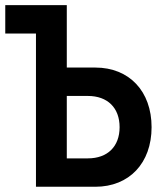

<svg xmlns="http://www.w3.org/2000/svg" viewBox="-25 -713 631 733"><path d="M112.3 0H338.9C468.3 0 553.7 -90.3 553.7 -227.5C553.7 -364.7 468.3 -455.1 338.9 -455.1H230V-693.4H-4.9V-585H112.3ZM230 -108.4V-346.7H310.5C385.7 -346.7 431.6 -301.3 431.6 -227.5C431.6 -153.8 385.7 -108.4 310.5 -108.4Z"/></svg>

Font: Cascadia Code NF SemiBold
Style: Regular
Weight: 600
Monospace: yes
Designer: Aaron Bell
Foundry: Saja Typeworks
Version: Version 2404.023